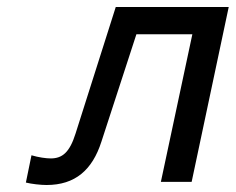

<svg xmlns="http://www.w3.org/2000/svg" viewBox="-20 -520 674 549"><path d="M270 -115 370 -422H530L440 0H528L634 -500H311L196 -138C179 -84 158 -67 125 -67C112 -67 90 -70 70 -76L54 2C70 6 96 9 113 9C195 9 244 -34 270 -115Z"/></svg>

Font: LT Wave Mono
Style: Italic
Weight: 400
Designer: Daniel Lyons
Version: Version 2.5 (Glyphs App)